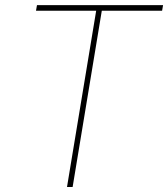

<svg xmlns="http://www.w3.org/2000/svg" viewBox="-20 -748 672 768"><path d="M124 -705.1 127.9 -727.5H632.3L628.4 -705.1H387.2L270.5 0H248L364.7 -705.1Z"/></svg>

Font: Inter 20pt Thin
Style: Italic
Weight: 250
Italic angle: -9.3988°
Version: Version 4.001;git-66647c0bb